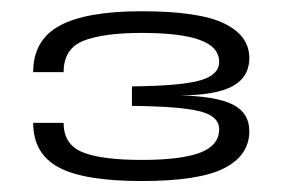

<svg xmlns="http://www.w3.org/2000/svg" viewBox="-20 -702 520 350"><path d="M238 -372Q343.5 -372 389 -395.5Q434.5 -419 434.5 -463Q434.5 -496 404.8 -511.2Q375 -526.5 308.5 -528Q374.5 -528.5 404.5 -545.2Q434.5 -562 434.5 -596Q434.5 -637 388.8 -659.2Q343 -681.5 238.5 -681.5Q137 -681.5 88.8 -655.2Q40.5 -629 40.5 -570.5H96Q96 -613.5 132.5 -627.8Q169 -642 238.5 -642Q309 -642 344.2 -629.2Q379.5 -616.5 379.5 -589Q379.5 -565.5 345 -555.5Q310.5 -545.5 220.5 -544.5V-509Q310 -508 344.8 -499Q379.5 -490 379.5 -466.5Q379.5 -437 345 -423.8Q310.5 -410.5 238.5 -410.5Q165 -410.5 130.5 -424.5Q96 -438.5 96 -478H40.5Q40.5 -422 86.8 -397Q133 -372 238 -372Z"/></svg>

Font: Anybody Expanded
Style: Regular
Weight: 400
Width: 7
Version: Version 1.113;gftools[0.9.25]